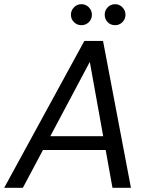

<svg xmlns="http://www.w3.org/2000/svg" viewBox="-34 -895 718 915"><path d="M-14 0 368 -700H457L590 0H502L394 -600L75 0ZM118 -180 153 -246H503L514 -180ZM354 -775Q333 -775 318.5 -789.5Q304 -804 304 -825Q304 -845 318.5 -860Q333 -875 354 -875Q375 -875 389.5 -860Q404 -845 404 -825Q404 -804 389.5 -789.5Q375 -775 354 -775ZM515 -775Q493 -775 479 -789.5Q465 -804 465 -825Q465 -845 479 -860Q493 -875 515 -875Q535 -875 549.5 -860Q564 -845 564 -825Q564 -804 549.5 -789.5Q535 -775 515 -775Z"/></svg>

Font: DM Sans 16pt
Style: Italic
Weight: 400
Italic angle: -10°
Version: Version 4.004;gftools[0.9.30]